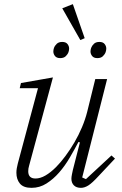

<svg xmlns="http://www.w3.org/2000/svg" viewBox="-20 -893 590 925"><path d="M132 12Q93 12 76 -8.5Q59 -29 59 -61Q59 -72 61 -83Q63 -94 66 -106L163 -468H75L81 -493L235 -520L120 -94Q116 -81 116 -68Q116 -33 151 -33Q174 -33 199 -47.5Q224 -62 250 -88Q272 -110 295 -141Q318 -172 338.5 -207Q359 -242 375 -280Q391 -318 400 -354L439 -512H496L376 -38L394 -30L517 -144L534 -129L456 -46Q424 -11 405.5 0.5Q387 12 370 12Q348 12 336 0Q324 -12 324 -32Q324 -40 326.5 -52.5Q329 -65 331 -74L365 -207L358 -209Q339 -173 316 -133.5Q293 -94 265 -62Q237 -30 204 -9Q171 12 132 12ZM270 -613Q253 -613 245 -623Q237 -633 237 -645Q237 -653 240 -662Q244 -673 253.5 -682Q263 -691 280 -691Q297 -691 305 -681Q313 -671 313 -659Q313 -651 310 -642Q306 -631 296.5 -622Q287 -613 270 -613ZM449 -613Q432 -613 424 -623Q416 -633 416 -645Q416 -653 419 -662Q423 -673 432.5 -682Q442 -691 459 -691Q476 -691 484 -681Q492 -671 492 -659Q492 -651 489 -642Q485 -631 475.5 -622Q466 -613 449 -613ZM280 -853 331 -873 388 -709 367 -700Z"/></svg>

Font: IBM Plex Serif Light
Style: Italic
Weight: 300
Italic angle: -14°
Designer: Mike Abbink, Paul van der Laan, Pieter van Rosmalen
Foundry: Bold Monday
Version: Version 3.001